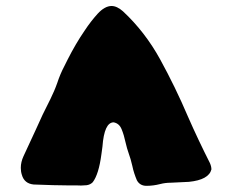

<svg xmlns="http://www.w3.org/2000/svg" viewBox="-20 -909 768 635"><path d="M432.6 -313C426.3 -328.1 420.9 -343.8 417.5 -360.8C414.1 -375.5 410.2 -389.6 405.3 -402.8C401.9 -412.6 398.4 -423.8 395.5 -437C392.1 -453.1 387.7 -468.3 382.3 -481.4C377 -494.6 368.2 -502 356 -504.4C335 -504.4 322.8 -477.5 318.8 -423.8C318.8 -423.8 315.4 -398.9 315.4 -398.9C309.6 -354.5 299.8 -323.2 286.6 -306.2C281.2 -300.8 274.4 -297.4 266.1 -296.4C259.8 -295.9 253.9 -295.4 248 -295.4C248 -295.4 231.4 -295.9 231.4 -295.9C231.4 -295.9 201.7 -295.9 201.7 -295.9C176.8 -295.9 140.1 -296.9 91.3 -298.8C70.8 -300.8 57.6 -311.5 52.2 -331.1C49.8 -338.4 48.8 -346.2 48.8 -354C48.8 -366.7 51.8 -379.4 57.6 -392.1C70.8 -419.9 84 -448.7 97.2 -477.5C112.8 -513.2 129.4 -547.9 147 -582C155.3 -599.1 163.1 -616.7 169.4 -634.8C175.8 -654.3 183.6 -672.9 192.9 -690.4C192.9 -690.4 203.6 -711.9 203.6 -711.9C220.7 -745.6 239.3 -777.8 259.8 -807.6C273.9 -829.1 288.6 -847.7 302.7 -863.3C318.4 -880.4 334 -889.2 349.1 -889.2C360.8 -889.2 373.5 -883.3 386.7 -871.6C435.5 -826.2 476.6 -772.9 509.8 -712.4C543 -651.9 573.7 -588.9 601.6 -523.4C624.5 -471.2 648.9 -419.9 674.3 -369.6C677.7 -361.8 679.2 -355 679.2 -348.6C673.3 -325.7 648.4 -312 605 -307.6C605 -307.6 544.9 -304.7 544.9 -304.7C532.7 -304.7 521 -303.2 509.8 -300.3C494.6 -296.4 479.5 -294.4 464.4 -294.4C449.7 -294.4 439 -300.8 432.6 -313Z"/></svg>

Font: Kaph
Style: Regular
Weight: 400
Designer: GGBotNet
Foundry: f0n7.com